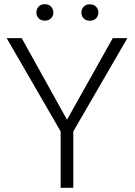

<svg xmlns="http://www.w3.org/2000/svg" viewBox="-20 -892 639 912"><path d="M298.3 -323.2 515.6 -710.9H585L328.1 -267.6V0H268.1V-267.6L11.7 -710.9H83ZM152.8 -832.5Q152.8 -849.1 163.6 -860.6Q174.3 -872.1 192.9 -872.1Q211.4 -872.1 222.4 -860.6Q233.4 -849.1 233.4 -832.5Q233.4 -816.4 222.4 -805.2Q211.4 -793.9 192.9 -793.9Q174.3 -793.9 163.6 -805.2Q152.8 -816.4 152.8 -832.5ZM366.7 -832Q366.7 -848.6 377.4 -860.1Q388.2 -871.6 406.7 -871.6Q425.3 -871.6 436.3 -860.1Q447.3 -848.6 447.3 -832Q447.3 -815.9 436.3 -804.7Q425.3 -793.5 406.7 -793.5Q388.2 -793.5 377.4 -804.7Q366.7 -815.9 366.7 -832Z"/></svg>

Font: SteelSelectRoboto
Style: Regular
Weight: 300
Designer: Google
Version: Version 2.137; 2017